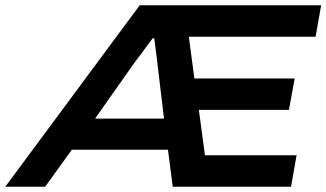

<svg xmlns="http://www.w3.org/2000/svg" viewBox="-67 -707 1236 727"><path d="M-47 0 462 -687H1149L1128 -568H648L669 -410H1049L1027 -291H686L709 -119H1056L1035 0H587L569 -140H205L104 0ZM293 -258H554L528 -475Q527 -484 525.5 -497Q524 -510 522 -523.5Q520 -537 519 -548Q518 -559 517 -562H511Q501 -549 489 -532.5Q477 -516 466 -501Q455 -486 446 -475Z"/></svg>

Font: Archivo SemiExpanded SemiBold
Style: Italic
Weight: 600
Width: 6
Italic angle: -10°
Designer: Hector Gatti
Foundry: Omnibus-Type
Version: Version 2.001